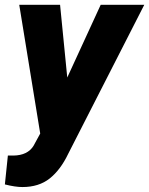

<svg xmlns="http://www.w3.org/2000/svg" viewBox="-38 -548 608 783"><path d="M240.2 79.1Q209 144.5 164.8 179.7Q120.6 214.8 53.2 214.8Q24.4 214.8 -18.1 204.1L-5.9 86.4H17.1Q74.7 85.4 98.6 46.9L126 -3.4L40.5 -528.3H207L236.3 -231.9L372.6 -528.3H550.3Z"/></svg>

Font: Mardoto Black
Style: Italic
Weight: 900
Italic angle: -12°
Designer: Christian Robertson, Vahan Hovhannisyan
Foundry: Google
Version: Version 1.000